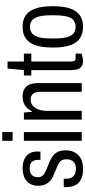

<svg xmlns="http://www.w3.org/2000/svg" viewBox="466 -1230 776 1748"><g transform="rotate(-90 854.0 -356.0)"><path d="M190.2 12Q144.4 12 112.9 1Q81.5 -10.1 61.6 -30.6Q41.8 -51.2 33 -79.4Q24.2 -107.7 24.2 -142.6Q24.2 -148.1 24.4 -153.6Q24.7 -159.2 26.2 -163.7H101Q100.5 -158.7 100.5 -153.7Q100.5 -148.8 100.5 -143.3Q100.5 -113.4 110.9 -93.3Q121.3 -73.1 141.8 -62.9Q162.2 -52.8 190.2 -52.8Q218.7 -52.8 238.2 -62.8Q257.6 -72.8 267.8 -92.2Q277.9 -111.6 277.9 -141Q277.9 -172.1 262.5 -189.8Q247.1 -207.6 222.7 -218.7Q198.3 -229.9 170.9 -240.3Q145.9 -249.8 122.1 -261Q98.3 -272.2 79.2 -289.8Q60.1 -307.3 48.5 -333.2Q36.9 -359 36.9 -396.7Q36.9 -431.1 48.3 -457.4Q59.7 -483.8 80.4 -502.1Q101.2 -520.5 130.9 -529.2Q160.6 -538 196.7 -538Q233.7 -538 262.6 -528.5Q291.5 -519.1 310.7 -501.4Q329.9 -483.6 339.3 -459.8Q348.7 -436 348.7 -404.9Q348.7 -398.8 348.2 -390.3Q347.7 -381.8 347.7 -375.8H272.5V-399Q272.5 -422.6 264 -439.6Q255.5 -456.5 238 -465.4Q220.5 -474.2 194.1 -474.2Q173 -474.2 158 -468.3Q142.9 -462.5 133.3 -452.4Q123.7 -442.3 119.3 -429.3Q114.8 -416.4 114.8 -400.1Q114.8 -373.1 128 -357.3Q141.2 -341.5 163.3 -331.3Q185.5 -321.2 210.4 -310.8Q235.5 -300.8 261.3 -289.8Q287.2 -278.8 309.5 -261.8Q331.8 -244.8 345.6 -217.5Q359.4 -190.3 359.4 -148.6Q359.4 -106.9 346.6 -77Q333.7 -47.1 311.3 -27Q288.9 -7 258.4 2.5Q227.9 12 190.2 12Z M446.1 -629.2V-723.5H525.6V-629.2ZM446.1 0V-526.5H525.6V0Z M639.1 0V-526.5H703.5L710.1 -453.9H715.6Q730.9 -484.6 750.9 -503Q770.8 -521.5 795 -530Q819.2 -538.5 847.3 -538.5Q886 -538.5 914.1 -524.2Q942.1 -509.8 956.8 -478Q971.6 -446.1 971.6 -392.1V0H892V-375.2Q892 -397.9 887.8 -414.9Q883.6 -432 874.7 -443.1Q865.8 -454.2 852.5 -459.6Q839.2 -465.1 819.9 -465.1Q791.3 -465.1 768.4 -447.8Q745.5 -430.5 732.1 -396Q718.6 -361.5 718.6 -309.8V0Z M1175.1 11.5Q1139.2 11.5 1120.6 -3.1Q1102.1 -17.7 1095.6 -43.6Q1089.2 -69.6 1089.2 -101.6V-459H1040.8V-526.5H1089.8L1103.8 -675.2H1167.8V-526.5H1240.1V-459H1167.8V-102.2Q1167.8 -77.9 1174.1 -66.8Q1180.4 -55.6 1198.9 -55.6H1240.1V-2.1Q1230.4 1.5 1219 4.7Q1207.5 8 1196.4 9.8Q1185.2 11.5 1175.1 11.5Z M1483.8 12Q1421.9 12 1379.9 -15.8Q1337.9 -43.5 1316.6 -104.1Q1295.2 -164.6 1295.2 -263Q1295.2 -361.9 1316.6 -422.4Q1337.9 -482.9 1379.9 -510.7Q1421.9 -538.5 1483.8 -538.5Q1545.3 -538.5 1587 -510.7Q1628.8 -482.9 1650.1 -422.4Q1671.5 -361.9 1671.5 -263Q1671.5 -164.6 1650.1 -104.1Q1628.8 -43.5 1587 -15.8Q1545.3 12 1483.8 12ZM1483.8 -56Q1520.4 -56 1543.8 -75Q1567.2 -94 1578 -136.2Q1588.8 -178.3 1588.8 -246.9V-279.1Q1588.8 -347.7 1578 -389.6Q1567.2 -431.5 1543.8 -451.3Q1520.4 -471 1483.8 -471Q1446.8 -471 1423.4 -451.3Q1399.9 -431.5 1388.9 -389.6Q1377.9 -347.7 1377.9 -279.1V-246.9Q1377.9 -178.3 1388.9 -136.2Q1399.9 -94 1423.4 -75Q1446.8 -56 1483.8 -56Z"/></g></svg>

Font: Archivo SemiBold Condensed
Style: Regular
Weight: 600
Width: 3
Version: Version 2.001